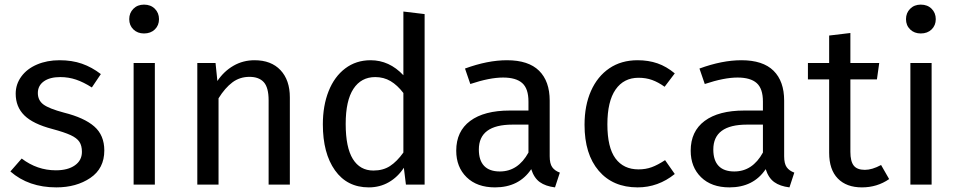

<svg xmlns="http://www.w3.org/2000/svg" viewBox="-20 -800 4149 832"><path d="M417 -479 378 -421Q342 -444 309.5 -455Q277 -466 241 -466Q196 -466 170 -447.5Q144 -429 144 -397Q144 -365 168.5 -347Q193 -329 257 -312Q345 -290 388.5 -252Q432 -214 432 -148Q432 -70 371.5 -29Q311 12 224 12Q104 12 25 -57L74 -113Q141 -62 222 -62Q274 -62 304.5 -83.5Q335 -105 335 -142Q335 -169 324 -185.5Q313 -202 286 -214.5Q259 -227 207 -241Q123 -263 85.5 -300Q48 -337 48 -394Q48 -435 72.5 -468.5Q97 -502 140.5 -520.5Q184 -539 238 -539Q292 -539 335 -524Q378 -509 417 -479Z M651 0H559V-527H651ZM669 -717Q669 -690 651 -672.5Q633 -655 604 -655Q576 -655 558 -672.5Q540 -690 540 -717Q540 -744 558 -762Q576 -780 604 -780Q633 -780 651 -762Q669 -744 669 -717Z M1236 -378V0H1144V-365Q1144 -421 1123 -444Q1102 -467 1061 -467Q1019 -467 987 -443Q955 -419 927 -374V0H835V-527H914L922 -449Q950 -491 991.5 -515Q1033 -539 1083 -539Q1155 -539 1195.5 -496Q1236 -453 1236 -378Z M1820 -739V0H1739L1730 -73Q1704 -33 1665 -10.5Q1626 12 1578 12Q1484 12 1431.5 -62Q1379 -136 1379 -261Q1379 -342 1404 -405Q1429 -468 1476 -503.5Q1523 -539 1586 -539Q1667 -539 1728 -474V-750ZM1728 -139V-397Q1702 -431 1672.5 -448.5Q1643 -466 1606 -466Q1545 -466 1511.5 -415Q1478 -364 1478 -263Q1478 -161 1509 -111Q1540 -61 1598 -61Q1640 -61 1670 -80.5Q1700 -100 1728 -139Z M2406 -52 2385 12Q2344 7 2319 -11Q2294 -29 2282 -67Q2229 12 2125 12Q2047 12 2002 -32Q1957 -76 1957 -147Q1957 -231 2017.5 -276Q2078 -321 2189 -321H2270V-360Q2270 -416 2243 -440Q2216 -464 2160 -464Q2102 -464 2018 -436L1995 -503Q2093 -539 2177 -539Q2270 -539 2316 -493.5Q2362 -448 2362 -364V-123Q2362 -91 2373 -75.5Q2384 -60 2406 -52ZM2270 -139V-260H2201Q2055 -260 2055 -152Q2055 -105 2078 -81Q2101 -57 2146 -57Q2225 -57 2270 -139Z M2904 -482 2860 -424Q2832 -444 2805.5 -453.5Q2779 -463 2747 -463Q2683 -463 2647.5 -412Q2612 -361 2612 -261Q2612 -161 2647 -113.5Q2682 -66 2747 -66Q2778 -66 2804 -75.5Q2830 -85 2862 -106L2904 -46Q2832 12 2743 12Q2636 12 2574.5 -60Q2513 -132 2513 -259Q2513 -343 2541 -406Q2569 -469 2620.5 -504Q2672 -539 2743 -539Q2790 -539 2829 -525.5Q2868 -512 2904 -482Z M3422 -52 3401 12Q3360 7 3335 -11Q3310 -29 3298 -67Q3245 12 3141 12Q3063 12 3018 -32Q2973 -76 2973 -147Q2973 -231 3033.5 -276Q3094 -321 3205 -321H3286V-360Q3286 -416 3259 -440Q3232 -464 3176 -464Q3118 -464 3034 -436L3011 -503Q3109 -539 3193 -539Q3286 -539 3332 -493.5Q3378 -448 3378 -364V-123Q3378 -91 3389 -75.5Q3400 -60 3422 -52ZM3286 -139V-260H3217Q3071 -260 3071 -152Q3071 -105 3094 -81Q3117 -57 3162 -57Q3241 -57 3286 -139Z M3833 -24Q3781 12 3715 12Q3648 12 3610.5 -26.5Q3573 -65 3573 -138V-456H3481V-527H3573V-646L3665 -657V-527H3790L3780 -456H3665V-142Q3665 -101 3679.5 -82.5Q3694 -64 3728 -64Q3759 -64 3798 -85Z M4017 0H3925V-527H4017ZM4035 -717Q4035 -690 4017 -672.5Q3999 -655 3970 -655Q3942 -655 3924 -672.5Q3906 -690 3906 -717Q3906 -744 3924 -762Q3942 -780 3970 -780Q3999 -780 4017 -762Q4035 -744 4035 -717Z"/></svg>

Font: FiraGO
Style: Regular
Weight: 400
Designer: bBox Type
Foundry: bBox Type GmbH
Version: Version 1.001;April 20, 2020;FontCreator 12.0.0.2555 64-bit